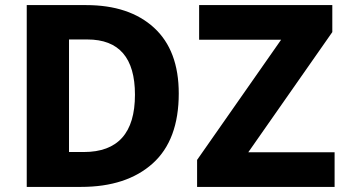

<svg xmlns="http://www.w3.org/2000/svg" viewBox="-20 -734 1358 754"><path d="M682 -367Q682 -536 585 -625Q488 -714 318 -714H85V0H298Q477 0 579.5 -92Q682 -184 682 -367ZM510 -362Q510 -137 309 -137H251V-579H323Q510 -579 510 -362ZM1294 0H754V-106L1084 -578H762V-714H1285V-608L955 -136H1294Z"/></svg>

Font: Noto Sans UI Extra
Style: Regular
Weight: 800
Designer: Monotype Design Team
Foundry: Monotype Imaging Inc.
Version: Version 1.901